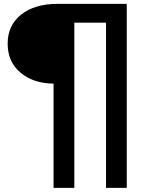

<svg xmlns="http://www.w3.org/2000/svg" viewBox="-20 -844 773 976"><path d="M18.9 -622.2Q18.9 -715.6 87.8 -770Q156.7 -824.4 272.2 -824.4H624.4V111.1H518.9V-728.9H357.8V111.1H252.2V-418.9Q148.9 -420 83.9 -475Q18.9 -530 18.9 -622.2Z"/></svg>

Font: Paperlogy 6 SemiBold
Style: Regular
Weight: 600
Designer: redesigned by Lee Juim, glyphs from Gmarket Sans & Montserrat
Foundry: PT&
Version: Version 1.001